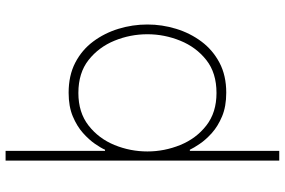

<svg xmlns="http://www.w3.org/2000/svg" viewBox="-182 -618 995 670"><g transform="rotate(-90 315.0 -282.5)"><path d="M90 195V-760H124V-413H128Q134 -427 148.5 -448Q163 -469 186.5 -490Q210 -511 244.5 -525.5Q279 -540 327 -540Q387 -540 431.5 -517Q476 -494 505.5 -454.5Q535 -415 550 -366Q565 -317 565 -265Q565 -214 550 -165Q535 -116 505.5 -76.5Q476 -37 431.5 -13.5Q387 10 327 10Q279 10 244.5 -4.5Q210 -19 186.5 -40Q163 -61 148.5 -82.5Q134 -104 128 -117H124V195ZM122 -265Q122 -206 144.5 -150.5Q167 -95 212.5 -59.5Q258 -24 326 -24Q396 -24 441 -59.5Q486 -95 508.5 -150.5Q531 -206 531 -265Q531 -325 508.5 -380Q486 -435 441 -470.5Q396 -506 326 -506Q258 -506 212.5 -470.5Q167 -435 144.5 -380Q122 -325 122 -265Z"/></g></svg>

Font: Be Vietnam Pro Thin
Style: Regular
Weight: 100
Designer: Lam Bao, Tony Le, Vietanh Nguyen
Foundry: Yellow Type Foundry
Version: Version 1.002; ttfautohint (v1.8.3)